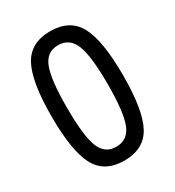

<svg xmlns="http://www.w3.org/2000/svg" viewBox="-173 -805 839 921"><g transform="rotate(-30 246.0 -345.0)"><path d="M92.5 -620Q137 -703 246 -703Q355 -703 399.5 -620Q444 -537 444 -345Q444 -153 399.5 -70Q355 13 246 13Q137 13 92.5 -70Q48 -153 48 -345Q48 -537 92.5 -620ZM245 -626Q182 -626 157.5 -563Q133 -500 133 -345Q133 -190 157.5 -127Q182 -64 245 -64Q309 -64 334 -127Q359 -190 359 -345Q359 -500 334 -563Q309 -626 245 -626Z"/></g></svg>

Font: exo2condensed_r
Style: Regular
Weight: 400
Width: 3
Designer: Natanael Gama
Version: Version 1.001;PS 001.001;hotconv 1.0.70;makeotf.lib2.5.58329